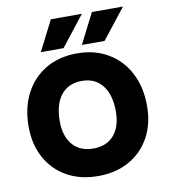

<svg xmlns="http://www.w3.org/2000/svg" viewBox="-93 -943 905 1030"><g transform="rotate(-10 359.0 -428.0)"><path d="M647 -864.5 517.5 -700H394L477.5 -864.5ZM423 -864.5 294 -700H170.5L254 -864.5ZM36.5 -317.5Q36.5 -420.5 76.8 -497.5Q117 -574.5 189.5 -617.2Q262 -660 359.5 -660Q456 -660 528.5 -617.2Q601 -574.5 641.2 -497.5Q681.5 -420.5 681.5 -317.5Q681.5 -220 641.2 -146.8Q601 -73.5 528.5 -32.8Q456 8 359.5 8Q262 8 189.5 -32.8Q117 -73.5 76.8 -146.8Q36.5 -220 36.5 -317.5ZM511.5 -317.5Q511.5 -409 471.5 -459.5Q431.5 -510 359.5 -510Q286.5 -510 246.2 -459.5Q206 -409 206 -317.5Q206 -235 246.2 -188.5Q286.5 -142 359.5 -142Q431.5 -142 471.5 -188.5Q511.5 -235 511.5 -317.5Z"/></g></svg>

Font: Overused Grotesk ExtraBold
Style: Regular
Weight: 800
Version: Version 0.004